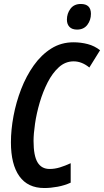

<svg xmlns="http://www.w3.org/2000/svg" viewBox="-20 -937 524 967"><path d="M203 10Q120 10 77.5 -49.5Q35 -109 35 -220Q35 -283 48 -352.5Q61 -422 86.5 -488Q112 -554 150 -607.5Q188 -661 238 -692.5Q288 -724 350 -724Q387 -724 421.5 -715Q456 -706 484 -684L430 -597Q392 -628 351 -628Q309 -628 276.5 -598.5Q244 -569 220 -522Q196 -475 180 -420.5Q164 -366 156.5 -314.5Q149 -263 149 -227Q149 -153 169 -119.5Q189 -86 230 -86Q256 -86 282 -94Q308 -102 336 -115V-17Q305 -3 270 3.5Q235 10 203 10ZM368 -788Q343 -788 330 -801.5Q317 -815 317 -838Q317 -869 335 -893Q353 -917 387 -917Q438 -917 438 -867Q438 -836 420 -812Q402 -788 368 -788Z"/></svg>

Font: Noto Sans ExtraCondensed SemiBold
Style: Italic
Weight: 600
Width: 2
Italic angle: -12°
Designer: Monotype Design Team
Foundry: Monotype Imaging Inc.
Version: Version 2.013; ttfautohint (v1.8.4.7-5d5b)